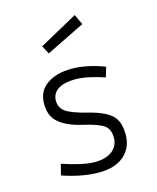

<svg xmlns="http://www.w3.org/2000/svg" viewBox="-110 -794 720 880"><g transform="rotate(-15 250.0 -354.0)"><path d="M78 -23 91 -75Q190 -42 244 -42Q298 -42 327.5 -65.5Q357 -89 357 -128Q357 -167 333.5 -185.5Q310 -204 236 -221Q162 -238 125 -270Q88 -300 88 -360Q88 -420 133.5 -451.5Q179 -483 251 -483Q323 -483 407 -451L393 -404Q308 -432 256 -432Q204 -432 174 -414Q144 -394 144 -360Q144 -326 170.5 -307Q197 -288 273 -269Q349 -250 381 -220.5Q413 -191 413 -128Q413 -65 370 -28Q328 9 250 9Q172 9 78 -23ZM148 -617 329 -717 352 -668 169 -578Z"/></g></svg>

Font: Lekton
Style: Regular
Weight: 400
Designer: Paolo Mazzetti, Luciano Perondi, Raffaele Flato, Elena Papassissa, Emilio Macchia, Michela Povoleri, Tobias Seemiller, R
Version: Version 34.000